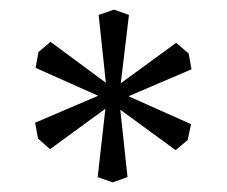

<svg xmlns="http://www.w3.org/2000/svg" viewBox="-20 -726 472 399"><path d="M231 -553 346 -637 372 -615 378 -582 247 -526 377 -468 370 -435 345 -414 230 -498 245 -358 214 -347 183 -358 199 -500 84 -416 59 -438 53 -471 184 -527 54 -585 60 -618 85 -639 200 -554 185 -695 217 -706 248 -695Z"/></svg>

Font: Alike Angular
Style: Regular
Weight: 400
Designer: Sveta Sebyakina
Foundry: Cyreal (www.cyreal.org)
Version: Version 1.300; ttfautohint (v1.8.4.7-5d5b)